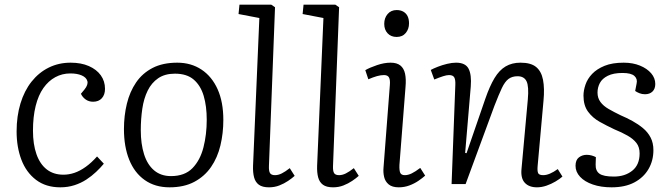

<svg xmlns="http://www.w3.org/2000/svg" viewBox="-20 -787 2867 821"><path d="M282 -519Q327 -519 360 -504.5Q393 -490 411 -465Q429 -440 429 -407Q429 -382 415.5 -367Q402 -352 378 -352Q360 -352 346.5 -361.5Q333 -371 326 -386L341 -404Q358 -425 353.5 -440.5Q349 -456 329.5 -464.5Q310 -473 281 -473Q246 -473 216.5 -457Q187 -441 165.5 -410.5Q144 -380 132.5 -334Q121 -288 121 -228Q121 -170 136 -127.5Q151 -85 180 -62.5Q209 -40 251 -40Q275 -40 298.5 -48Q322 -56 346.5 -73.5Q371 -91 395 -118L424 -87Q410 -70 391 -52Q372 -34 349 -19Q326 -4 298 5Q270 14 238 14Q176 14 134 -18Q92 -50 71.5 -104Q51 -158 51 -225Q51 -290 67.5 -344.5Q84 -399 115 -438Q146 -477 188.5 -498Q231 -519 282 -519Z M705 14Q643 14 599 -17Q555 -48 532.5 -104Q510 -160 510 -235Q510 -292 522.5 -343.5Q535 -395 562 -434.5Q589 -474 632.5 -496.5Q676 -519 738 -519Q797 -519 841.5 -489.5Q886 -460 910.5 -405.5Q935 -351 935 -274Q935 -217 922.5 -165Q910 -113 882.5 -73Q855 -33 811 -9.5Q767 14 705 14ZM711 -34Q770 -34 803 -68Q836 -102 850 -157Q864 -212 864 -275Q864 -333 851 -377Q838 -421 808.5 -446.5Q779 -472 728 -472Q685 -472 656.5 -452.5Q628 -433 611.5 -399.5Q595 -366 588.5 -322Q582 -278 582 -230Q582 -172 596 -127.5Q610 -83 639 -58.5Q668 -34 711 -34Z M1089 -710 1000 -727 1004 -767H1140L1156 -756L1130 -78Q1129 -56 1134.5 -47Q1140 -38 1156 -38Q1170 -38 1185 -45.5Q1200 -53 1219 -68L1240 -35Q1229 -25 1212 -13.5Q1195 -2 1174.5 6Q1154 14 1130 14Q1102 14 1087 3Q1072 -8 1066.5 -28.5Q1061 -49 1062 -78Z M1363 -710 1274 -727 1278 -767H1414L1430 -756L1404 -78Q1403 -56 1408.5 -47Q1414 -38 1430 -38Q1444 -38 1459 -45.5Q1474 -53 1493 -68L1514 -35Q1503 -25 1486 -13.5Q1469 -2 1448.5 6Q1428 14 1404 14Q1376 14 1361 3Q1346 -8 1340.5 -28.5Q1335 -49 1336 -78Z M1647 -423Q1649 -445 1643.5 -455.5Q1638 -466 1622 -466Q1608 -466 1592 -461.5Q1576 -457 1555 -448L1542 -487Q1561 -498 1592 -508.5Q1623 -519 1650 -519Q1677 -519 1692 -507Q1707 -495 1712 -472Q1717 -449 1714 -415L1688 -82Q1687 -58 1691.5 -48Q1696 -38 1711 -38Q1725 -38 1740.5 -45.5Q1756 -53 1777 -69L1798 -36Q1787 -26 1769.5 -14Q1752 -2 1730.5 6Q1709 14 1685 14Q1657 14 1642 1.5Q1627 -11 1622.5 -30.5Q1618 -50 1620 -71ZM1623 -685Q1623 -710 1637.5 -727Q1652 -744 1676 -744Q1693 -744 1705 -737Q1717 -730 1723 -717.5Q1729 -705 1729 -687Q1729 -663 1715 -646Q1701 -629 1676 -629Q1652 -629 1637.5 -644.5Q1623 -660 1623 -685Z M2385 -32Q2374 -22 2355.5 -11Q2337 0 2316.5 7Q2296 14 2276 14Q2242 14 2224 -5.5Q2206 -25 2210 -65L2237 -362Q2242 -418 2231.5 -439.5Q2221 -461 2193 -461Q2170 -461 2154.5 -449.5Q2139 -438 2126 -410.5Q2113 -383 2094 -334L1971 0H1911L1927 -424Q1928 -446 1922.5 -456Q1917 -466 1900 -466Q1890 -466 1874.5 -461Q1859 -456 1837 -447L1822 -488Q1833 -494 1852 -501.5Q1871 -509 1892 -514Q1913 -519 1930 -519Q1970 -519 1983.5 -493.5Q1997 -468 1993 -417L1969 -133L1975 -132L2055 -364Q2074 -419 2094.5 -453Q2115 -487 2142 -503Q2169 -519 2206 -519Q2250 -519 2272.5 -500.5Q2295 -482 2302 -445.5Q2309 -409 2304 -356L2279 -78Q2277 -56 2281 -47Q2285 -38 2303 -38Q2316 -38 2331.5 -44.5Q2347 -51 2365 -64Z M2605 -32Q2652 -32 2683.5 -57Q2715 -82 2715 -131Q2715 -158 2701.5 -175.5Q2688 -193 2663.5 -207Q2639 -221 2607 -234Q2575 -249 2544.5 -266Q2514 -283 2494.5 -309.5Q2475 -336 2475 -378Q2475 -400 2483.5 -425Q2492 -450 2512 -471Q2532 -492 2565 -505.5Q2598 -519 2647 -519Q2686 -519 2716.5 -506.5Q2747 -494 2764.5 -473.5Q2782 -453 2782 -428Q2782 -407 2770 -395.5Q2758 -384 2738 -384Q2725 -384 2714 -388.5Q2703 -393 2696 -398L2702 -429Q2707 -449 2693 -462Q2679 -475 2642 -475Q2603 -475 2579 -463Q2555 -451 2545 -432Q2535 -413 2535 -391Q2535 -368 2547.5 -351Q2560 -334 2582.5 -321Q2605 -308 2634 -294Q2660 -283 2684.5 -269.5Q2709 -256 2729.5 -239Q2750 -222 2762 -199Q2774 -176 2774 -145Q2774 -100 2753 -64Q2732 -28 2692.5 -7Q2653 14 2595 14Q2550 14 2515 2Q2480 -10 2460.5 -31Q2441 -52 2441 -78Q2441 -103 2455.5 -114Q2470 -125 2489 -125Q2500 -125 2510.5 -122Q2521 -119 2528 -115L2527 -84Q2526 -57 2543 -44.5Q2560 -32 2605 -32Z"/></svg>

Font: Literata Light
Style: Italic
Weight: 300
Italic angle: -2°
Designer: Latin by Veronika Burian and Jose Scaglione. Greek by Irene Vlachou. Cyrillic by Vera Evstafieva
Foundry: TypeTogether
Version: Version 3.103;gftools[0.9.29]